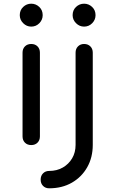

<svg xmlns="http://www.w3.org/2000/svg" viewBox="-20 -785 624 1039"><path d="M149 0Q128 0 115 -13Q102 -26 102 -47V-500Q102 -521 115 -534Q128 -547 149 -547Q170 -547 183 -534Q196 -521 196 -500V-47Q196 -26 183 -13Q170 0 149 0ZM149 -641Q124 -641 105.5 -659.5Q87 -678 87 -703Q87 -730 105.5 -747.5Q124 -765 149 -765Q174 -765 192.5 -747.5Q211 -730 211 -703Q211 -678 193 -659.5Q175 -641 149 -641ZM246 234Q226 234 213 221Q200 208 200 187Q200 166 213 153Q226 140 246 140Q288 140 320 121.5Q352 103 370.5 71.5Q389 40 389 -1V-500Q389 -521 402 -534Q415 -547 435 -547Q456 -547 469 -534Q482 -521 482 -500V-1Q482 67 452 120Q422 173 369 203.5Q316 234 246 234ZM435 -641Q410 -641 391.5 -659.5Q373 -678 373 -703Q373 -730 391.5 -747.5Q410 -765 435 -765Q460 -765 478.5 -747.5Q497 -730 497 -703Q497 -678 479 -659.5Q461 -641 435 -641Z"/></svg>

Font: Comfortaa SemiBold
Style: Regular
Weight: 600
Designer: Johan Aakerlund
Foundry: Johan Aakerlund
Version: Version 3.104; ttfautohint (v1.8.1.43-b0c9)